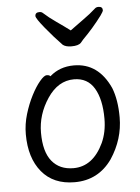

<svg xmlns="http://www.w3.org/2000/svg" viewBox="-53 -771 607 831"><g transform="rotate(-5 250.0 -355.5)"><path d="M238 18Q146 18 95.5 -43Q45 -104 45 -207Q45 -251 58 -294Q71 -337 89.5 -373Q108 -409 127 -431.5Q146 -454 157 -454Q169 -454 173 -448Q216 -486 278 -486Q384 -486 435 -374Q456 -321 456 -245Q456 -150 401 -67Q341 18 238 18ZM238 -43Q323 -43 369 -141Q390 -187 390 -245Q390 -329 361 -377.5Q332 -426 273 -426Q204 -426 157.5 -356.5Q111 -287 111 -208Q111 -125 144.5 -84Q178 -43 238 -43ZM275 -569Q251 -569 238 -579Q203 -615 167 -659Q131 -703 131 -713Q131 -729 150 -729Q159 -729 165 -723Q188 -702 219 -680.5Q250 -659 278 -638Q306 -659 336.5 -680.5Q367 -702 390 -723Q396 -729 406 -729Q424 -729 424 -713Q424 -708 412 -691Q374 -640 328 -594L317 -581Q306 -569 275 -569Z"/></g></svg>

Font: LXGW WenKai Mono Lite
Style: Regular
Weight: 400
Monospace: yes
Designer: LXGW / Fontworks Inc.
Foundry: LXGW / Fontworks Inc.
Version: Version 1.520; June 14, 2025